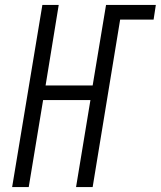

<svg xmlns="http://www.w3.org/2000/svg" viewBox="-20 -755 649 775"><path d="M29 0H96L154 -351H345L287 0H354L465 -676H600L609 -735H408L354 -410H164L217 -735H151Z"/></svg>

Font: Iosevka Sparkle Light Oblique
Style: Regular
Weight: 300
Italic angle: -9°
Designer: Belleve Invis
Foundry: Belleve Invis
Version: Version 4.5.0; ttfautohint (v1.8.3)